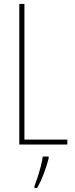

<svg xmlns="http://www.w3.org/2000/svg" viewBox="-20 -734 381 975"><path d="M78 0V-714H104V-25H322V0ZM227 71Q218 105 203 146Q188 187 168 221H155V211Q162 193 171 165.5Q180 138 187.5 109.5Q195 81 197 61H227Z"/></svg>

Font: Noto Sans Gurmukhi ExtraCondensed Thin
Style: Regular
Weight: 100
Width: 2
Designer: Jelle Bosma - Monotype Design Team
Foundry: Monotype Imaging Inc.
Version: Version 2.004; ttfautohint (v1.8.4.7-5d5b)